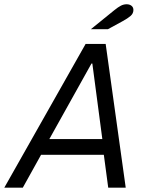

<svg xmlns="http://www.w3.org/2000/svg" viewBox="-39 -872 691 892"><path d="M-19.1 0 358.8 -668H451.9L545.1 0H463.8L443.4 -152.8H151.8L66.9 0ZM190.2 -225.9H436.4L390 -576.9H386ZM383 -736.2 491.7 -824.3Q510.2 -839.3 523 -845.8Q535.8 -852.2 549.2 -852.2Q563.1 -852.2 572 -845.1Q580.8 -838 580.8 -825.8Q580.8 -809.4 567.6 -797.9Q554.4 -786.4 529.1 -772.7L462.2 -736.2Z"/></svg>

Font: Atkinson Hyperlegible Mono ExtraLight
Style: Italic
Weight: 200
Italic angle: -12°
Monospace: yes
Designer: Elliott Scott, Megan Eiswerth, Linus Boman, Theodore Petrosky, Letters from Sweden
Foundry: Applied Design Works, Letters from Sweden
Version: Version 2.001